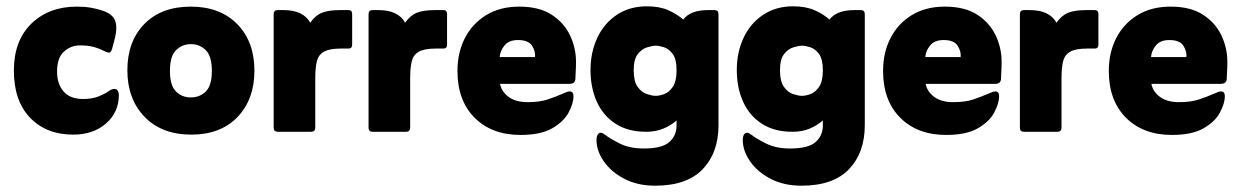

<svg xmlns="http://www.w3.org/2000/svg" viewBox="-20 -418 3935 609"><path d="M212 9Q127 9 75.5 -44.5Q24 -98 24 -194Q24 -289 79.5 -343Q135 -397 224 -397Q248 -397 268.5 -393.5Q289 -390 306 -384Q336 -374 344.5 -354Q353 -334 345 -299L335 -261Q331 -251 326 -251Q323 -251 315 -254Q293 -265 275.5 -269.5Q258 -274 233 -274Q205 -274 183 -254.5Q161 -235 161 -191Q161 -152 181.5 -128Q202 -104 244 -104Q273 -104 293.5 -112.5Q314 -121 325 -129Q335 -136 342 -136Q350 -136 353.5 -130Q357 -124 357 -117Q357 -62 316.5 -26.5Q276 9 212 9Z M587 9Q493 9 438.5 -47.5Q384 -104 384 -195Q384 -287 438 -342Q492 -397 585 -397Q678 -397 732.5 -341.5Q787 -286 787 -194Q787 -103 733.5 -47Q680 9 587 9ZM585 -109Q614 -109 633 -128Q652 -147 652 -193Q652 -240 632.5 -259Q613 -278 586 -278Q558 -278 538.5 -259Q519 -240 519 -193Q519 -147 538 -128Q557 -109 585 -109Z M964 -346Q980 -369 1001 -377.5Q1022 -386 1059 -386H1086Q1097 -386 1097 -373V-277Q1097 -264 1086 -264H1062Q1025 -264 1007.5 -254Q990 -244 985 -223.5Q980 -203 980 -170V-13Q980 0 967 0H861Q848 0 848 -13V-373Q848 -386 861 -386H879Q942 -386 964 -346Z M1265 -346Q1281 -369 1302 -377.5Q1323 -386 1360 -386H1387Q1398 -386 1398 -373V-277Q1398 -264 1387 -264H1363Q1326 -264 1308.5 -254Q1291 -244 1286 -223.5Q1281 -203 1281 -170V-13Q1281 0 1268 0H1162Q1149 0 1149 -13V-373Q1149 -386 1162 -386H1180Q1243 -386 1265 -346Z M1566 -152Q1571 -127 1593.5 -110.5Q1616 -94 1653 -94Q1691 -94 1715.5 -102Q1740 -110 1770 -123Q1780 -128 1787 -128Q1799 -128 1799 -113Q1799 -90 1783.5 -61Q1768 -32 1731.5 -11Q1695 10 1631 10Q1540 10 1485.5 -44.5Q1431 -99 1431 -193Q1431 -251 1454.5 -297Q1478 -343 1522 -370Q1566 -397 1627 -397Q1690 -397 1729.5 -371.5Q1769 -346 1788 -306Q1807 -266 1807 -222Q1807 -203 1806 -189.5Q1805 -176 1805 -167Q1804 -152 1786 -152ZM1565 -237H1677Q1679 -255 1667.5 -273Q1656 -291 1623 -291Q1594 -291 1580 -273.5Q1566 -256 1565 -237Z M1900 10Q1917 23 1947.5 38Q1978 53 2022 53Q2080 53 2103 32.5Q2126 12 2126 -20V-36Q2108 -20 2084 -10Q2060 0 2030 0Q1972 0 1932.5 -25.5Q1893 -51 1873 -95.5Q1853 -140 1853 -196Q1853 -252 1874.5 -298Q1896 -344 1936.5 -371Q1977 -398 2032 -398Q2072 -398 2100 -385.5Q2128 -373 2147 -356Q2170 -386 2226 -386H2246Q2259 -386 2259 -373V-21Q2259 66 2209 118.5Q2159 171 2058 171Q2002 171 1960 149Q1918 127 1895 93.5Q1872 60 1872 26Q1872 16 1875.5 9.5Q1879 3 1886 3Q1890 3 1893 5.5Q1896 8 1900 10ZM2060 -114Q2071 -114 2086.5 -119.5Q2102 -125 2114 -142.5Q2126 -160 2126 -195Q2126 -230 2114 -246.5Q2102 -263 2086.5 -268Q2071 -273 2060 -273Q2050 -273 2033 -268Q2016 -263 2003 -246.5Q1990 -230 1990 -195Q1990 -160 2002.5 -142.5Q2015 -125 2032 -119.5Q2049 -114 2060 -114Z M2364 10Q2381 23 2411.5 38Q2442 53 2486 53Q2544 53 2567 32.5Q2590 12 2590 -20V-36Q2572 -20 2548 -10Q2524 0 2494 0Q2436 0 2396.5 -25.5Q2357 -51 2337 -95.5Q2317 -140 2317 -196Q2317 -252 2338.5 -298Q2360 -344 2400.5 -371Q2441 -398 2496 -398Q2536 -398 2564 -385.5Q2592 -373 2611 -356Q2634 -386 2690 -386H2710Q2723 -386 2723 -373V-21Q2723 66 2673 118.5Q2623 171 2522 171Q2466 171 2424 149Q2382 127 2359 93.5Q2336 60 2336 26Q2336 16 2339.5 9.5Q2343 3 2350 3Q2354 3 2357 5.5Q2360 8 2364 10ZM2524 -114Q2535 -114 2550.5 -119.5Q2566 -125 2578 -142.5Q2590 -160 2590 -195Q2590 -230 2578 -246.5Q2566 -263 2550.5 -268Q2535 -273 2524 -273Q2514 -273 2497 -268Q2480 -263 2467 -246.5Q2454 -230 2454 -195Q2454 -160 2466.5 -142.5Q2479 -125 2496 -119.5Q2513 -114 2524 -114Z M2916 -152Q2921 -127 2943.5 -110.5Q2966 -94 3003 -94Q3041 -94 3065.5 -102Q3090 -110 3120 -123Q3130 -128 3137 -128Q3149 -128 3149 -113Q3149 -90 3133.5 -61Q3118 -32 3081.5 -11Q3045 10 2981 10Q2890 10 2835.5 -44.5Q2781 -99 2781 -193Q2781 -251 2804.5 -297Q2828 -343 2872 -370Q2916 -397 2977 -397Q3040 -397 3079.5 -371.5Q3119 -346 3138 -306Q3157 -266 3157 -222Q3157 -203 3156 -189.5Q3155 -176 3155 -167Q3154 -152 3136 -152ZM2915 -237H3027Q3029 -255 3017.5 -273Q3006 -291 2973 -291Q2944 -291 2930 -273.5Q2916 -256 2915 -237Z M3331 -346Q3347 -369 3368 -377.5Q3389 -386 3426 -386H3453Q3464 -386 3464 -373V-277Q3464 -264 3453 -264H3429Q3392 -264 3374.5 -254Q3357 -244 3352 -223.5Q3347 -203 3347 -170V-13Q3347 0 3334 0H3228Q3215 0 3215 -13V-373Q3215 -386 3228 -386H3246Q3309 -386 3331 -346Z M3632 -152Q3637 -127 3659.5 -110.5Q3682 -94 3719 -94Q3757 -94 3781.5 -102Q3806 -110 3836 -123Q3846 -128 3853 -128Q3865 -128 3865 -113Q3865 -90 3849.5 -61Q3834 -32 3797.5 -11Q3761 10 3697 10Q3606 10 3551.5 -44.5Q3497 -99 3497 -193Q3497 -251 3520.5 -297Q3544 -343 3588 -370Q3632 -397 3693 -397Q3756 -397 3795.5 -371.5Q3835 -346 3854 -306Q3873 -266 3873 -222Q3873 -203 3872 -189.5Q3871 -176 3871 -167Q3870 -152 3852 -152ZM3631 -237H3743Q3745 -255 3733.5 -273Q3722 -291 3689 -291Q3660 -291 3646 -273.5Q3632 -256 3631 -237Z"/></svg>

Font: Zain Black
Style: Regular
Weight: 900
Designer: Zain,Boutros
Foundry: Mobile Telecommunications Company (Zain), 2024
Version: Version 1.50; ttfautohint (v1.8.4)